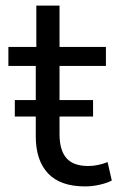

<svg xmlns="http://www.w3.org/2000/svg" viewBox="-20 -658 424 687"><path d="M284 9Q196 9 152 -37.5Q108 -84 108 -170V-422H10V-490H110V-638H193V-490H359V-422H193V-178Q193 -121 217.5 -92.5Q242 -64 296 -64Q314 -64 332 -68Q350 -72 365 -78L380 -12Q363 -3 336.5 3Q310 9 284 9ZM33 -241V-300H313V-241Z"/></svg>

Font: Nunito Sans 10pt
Style: Regular
Weight: 400
Designer: Vernon Adams
Foundry: Vernon Adams
Version: Version 3.101;gftools[0.9.27]